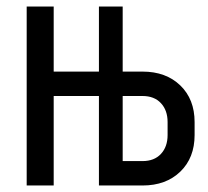

<svg xmlns="http://www.w3.org/2000/svg" viewBox="-20 -570 640 590"><path d="M62 0V-550H145V-350H284V-550H357V-350H418Q490 -350 534 -307.5Q578 -265 578 -195V-155Q578 -85 534 -42.5Q490 0 418 0H284V-275H145V0ZM357 -75H418Q454 -75 474.5 -97Q495 -119 495 -155V-195Q495 -231 474.5 -253Q454 -275 418 -275H357Z"/></svg>

Font: Pitagon Sans Mono
Style: Regular
Weight: 400
Monospace: yes
Designer: Travis Tran
Foundry: Pitagon
Version: Version 1.001;gftools[0.9.26]